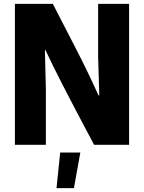

<svg xmlns="http://www.w3.org/2000/svg" viewBox="-20 -748 746 992"><path d="M57 -728H253Q314 -609 372 -497Q430 -385 489 -255H493L487 -454V-728H647V0H466Q410 -105 370 -181.5Q330 -258 301.5 -313.5Q273 -369 252.5 -411Q232 -453 215 -489H212L217 -288V0H57ZM291 40H395L362 224H272Z"/></svg>

Font: Murecho
Style: Bold
Weight: 700
Designer: Neil Summerour
Foundry: Positype
Version: Version 1.010; ttfautohint (v1.8.3)